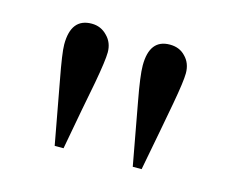

<svg xmlns="http://www.w3.org/2000/svg" viewBox="-54 -773 515 429"><g transform="rotate(15 203.0 -558.5)"><path d="M282.2 -416Q275.4 -452.1 255.9 -559.6Q245.1 -617.2 245.1 -640.6Q245.1 -701.2 292 -701.2Q314.5 -701.2 328.1 -686.5Q342.8 -671.9 342.8 -648.4Q342.8 -629.9 333 -576.2Q323.2 -522.5 302.7 -416Q297.9 -416 282.2 -416ZM101.6 -416Q94.7 -452.1 75.2 -559.6Q63.5 -621.1 63.5 -640.6Q63.5 -701.2 111.3 -701.2Q132.8 -701.2 147.5 -685.5Q162.1 -670.9 162.1 -648.4Q162.1 -629.9 152.3 -576.2Q141.6 -522.5 122.1 -416Q117.2 -416 101.6 -416Z"/></g></svg>

Font: Griech2
Style: Regular
Weight: 400
Version: 001.007